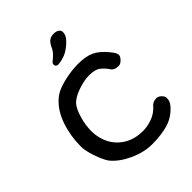

<svg xmlns="http://www.w3.org/2000/svg" viewBox="-240 -993 1124 1124"><g transform="rotate(-45 321.5 -431.0)"><path d="M450 -832Q450 -805 424.5 -779.5Q399 -754 371 -738Q356 -729 332.5 -723Q309 -717 297 -717Q276 -717 276 -737Q276 -743 280 -748Q284 -753 297 -763Q301 -767 309.5 -774.5Q318 -782 326 -792.5Q334 -803 342 -821Q354 -845 368.5 -854.5Q383 -864 404 -864Q425 -864 437.5 -855Q450 -846 450 -832ZM587 -505Q587 -493 571.5 -477Q556 -461 541 -461Q521 -461 509 -467Q497 -473 489 -486Q473 -510 450 -527.5Q427 -545 378 -545Q336 -545 282.5 -526Q229 -507 206 -479Q186 -454 171.5 -403Q157 -352 157 -304Q157 -246 182.5 -197.5Q208 -149 256.5 -120Q305 -91 373 -91Q410 -91 449.5 -105.5Q489 -120 518 -153H517Q535 -172 562 -172Q578 -172 592.5 -158Q607 -144 607 -130Q607 -115 602.5 -103.5Q598 -92 586 -78Q545 -32 489 -15Q433 2 355 2Q286 2 215.5 -31Q145 -64 107 -111Q87 -140 68.5 -194.5Q50 -249 50 -283Q50 -370 76.5 -448.5Q103 -527 156 -574Q191 -606 257 -622Q323 -638 378 -638Q445 -638 483.5 -619.5Q522 -601 560 -555Q575 -537 581 -526Q587 -515 587 -505Z"/></g></svg>

Font: Itim
Style: Regular
Weight: 400
Designer: Suppakit Chalermlarp
Version: Version 1.002g